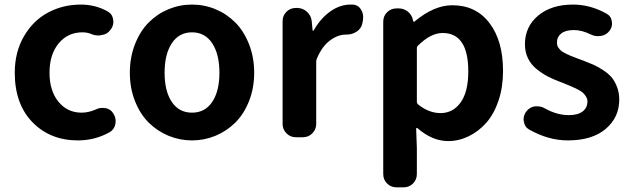

<svg xmlns="http://www.w3.org/2000/svg" viewBox="-20 -594 2732 831"><path d="M317.4 13.7Q197.3 13.7 120.6 -64.9Q43.9 -143.6 43.9 -279.3Q43.9 -369.1 84 -437.5Q124 -505.9 188.5 -540Q252.9 -574.2 330.1 -574.2Q392.6 -574.2 445.3 -544.9Q466.8 -533.2 469.7 -508.8Q470.7 -504.9 470.7 -500Q470.7 -481.4 459 -465.8L457 -463.9Q444.3 -445.3 419.9 -442.4Q413.1 -440.4 406.2 -440.4Q389.6 -440.4 374 -447.3Q356.4 -454.1 336.9 -454.1Q273.4 -454.1 233.9 -406.2Q194.3 -358.4 194.3 -279.3Q194.3 -201.2 232.9 -153.8Q271.5 -106.4 333 -106.4Q363.3 -106.4 394.5 -120.1Q408.2 -127 422.9 -127Q429.7 -127 437.5 -126Q460 -121.1 470.7 -102.5Q480.5 -86.9 480.5 -70.3Q480.5 -63.5 479.5 -57.6Q474.6 -33.2 454.1 -21.5Q390.6 13.7 317.4 13.7Z M542 -279.3Q542 -346.7 564.5 -403.3Q586.9 -460 624 -497.1Q661.1 -534.2 709.5 -554.2Q757.8 -574.2 811 -574.2Q864.3 -574.2 912.6 -554.2Q960.9 -534.2 998 -497.1Q1035.2 -460 1057.6 -403.3Q1080.1 -346.7 1080.1 -279.3Q1080.1 -211.9 1057.6 -155.8Q1035.2 -99.6 998 -63Q960.9 -26.4 912.6 -6.3Q864.3 13.7 811 13.7Q757.8 13.7 709.5 -6.3Q661.1 -26.4 624 -63Q586.9 -99.6 564.5 -155.8Q542 -211.9 542 -279.3ZM929.7 -279.3Q929.7 -359.4 898.4 -406.7Q867.2 -454.1 811 -454.1Q754.9 -454.1 723.6 -406.7Q692.4 -359.4 692.4 -279.3Q692.4 -199.2 723.6 -152.8Q754.9 -106.4 811 -106.4Q867.2 -106.4 898.4 -152.8Q929.7 -199.2 929.7 -279.3Z M1260.7 0Q1236.3 0 1219.7 -17.1Q1203.1 -34.2 1203.1 -57.6V-502Q1203.1 -526.4 1219.7 -543Q1236.3 -559.6 1260.7 -559.6H1265.6Q1290 -559.6 1308.1 -543.5Q1326.2 -527.3 1329.1 -502.9L1333 -462.9Q1333 -460.9 1335 -460.9Q1336.9 -460.9 1337.9 -462.9Q1368.2 -515.6 1410.2 -544.9Q1452.1 -574.2 1496.1 -574.2Q1501 -574.2 1505.9 -574.2Q1530.3 -573.2 1543 -551.8Q1551.8 -537.1 1551.8 -519.5Q1551.8 -512.7 1550.8 -505.9L1547.9 -491.2Q1543 -469.7 1523.4 -457Q1503.9 -444.3 1479.5 -444.3Q1478.5 -444.3 1477.5 -444.3Q1442.4 -444.3 1408.2 -418.9Q1374 -393.6 1351.6 -340.8Q1348.6 -334 1348.6 -327.1V-57.6Q1348.6 -34.2 1332 -17.1Q1315.4 0 1291 0Z M1696.3 216.8Q1671.9 216.8 1655.3 200.2Q1638.7 183.6 1638.7 159.2V-500Q1638.7 -524.4 1655.3 -541Q1671.9 -557.6 1696.3 -557.6H1706.1Q1728.5 -557.6 1746.1 -543Q1763.7 -528.3 1767.6 -505.9L1768.6 -502Q1768.6 -500 1770.5 -500Q1772.5 -500 1774.4 -501Q1858.4 -571.3 1937.5 -571.3Q2040 -571.3 2098.6 -494.1Q2157.2 -417 2157.2 -287.1Q2157.2 -216.8 2137.7 -158.7Q2118.2 -100.6 2085 -63Q2051.8 -25.4 2008.8 -4.4Q1965.8 16.6 1919.9 16.6Q1850.6 16.6 1786.1 -40Q1784.2 -41 1782.7 -40Q1781.2 -39.1 1781.2 -37.1L1784.2 46.9V159.2Q1784.2 183.6 1767.6 200.2Q1751 216.8 1726.6 216.8ZM1886.7 -104.5Q1940.4 -104.5 1973.6 -150.4Q2006.8 -196.3 2006.8 -285.2Q2006.8 -451.2 1895.5 -451.2Q1844.7 -451.2 1790 -397.5Q1784.2 -392.6 1784.2 -385.7V-154.3Q1784.2 -146.5 1790 -141.6Q1836.9 -104.5 1886.7 -104.5Z M2437.5 13.7Q2353.5 13.7 2270.5 -33.2Q2251 -43.9 2247.1 -68.4Q2246.1 -73.2 2246.1 -77.1Q2246.1 -95.7 2257.8 -111.3Q2271.5 -129.9 2294.9 -133.8Q2300.8 -133.8 2305.7 -133.8Q2323.2 -133.8 2337.9 -125Q2390.6 -95.7 2441.4 -95.7Q2481.4 -95.7 2502 -111.8Q2522.5 -127.9 2522.5 -155.3Q2522.5 -166 2516.1 -176.3Q2509.8 -186.5 2502 -193.4Q2494.1 -200.2 2477.5 -208.5Q2460.9 -216.8 2450.2 -221.2Q2439.5 -225.6 2418 -234.4Q2409.2 -237.3 2405.3 -239.3Q2374 -251 2350.6 -263.2Q2327.1 -275.4 2302.7 -294.9Q2278.3 -314.5 2265.1 -341.8Q2252 -369.1 2252 -402.3Q2252 -478.5 2309.1 -526.4Q2366.2 -574.2 2460 -574.2Q2535.2 -574.2 2604.5 -535.2Q2625 -524.4 2627.9 -502Q2628.9 -497.1 2628.9 -492.2Q2628.9 -474.6 2618.2 -460.9Q2604.5 -442.4 2581.1 -438.5Q2575.2 -437.5 2568.4 -437.5Q2552.7 -437.5 2538.1 -444.3Q2499 -463.9 2463.9 -463.9Q2427.7 -463.9 2409.2 -449.2Q2390.6 -434.6 2390.6 -410.2Q2390.6 -403.3 2392.1 -397.5Q2393.6 -391.6 2397.9 -386.2Q2402.3 -380.9 2406.2 -376.5Q2410.2 -372.1 2418.5 -367.7Q2426.8 -363.3 2432.1 -360.4Q2437.5 -357.4 2448.7 -353Q2460 -348.6 2465.8 -346.2Q2471.7 -343.8 2484.9 -338.9Q2498 -334 2503.9 -332Q2531.2 -321.3 2549.3 -313.5Q2567.4 -305.7 2590.3 -290.5Q2613.3 -275.4 2627 -259.3Q2640.6 -243.2 2650.4 -218.3Q2660.2 -193.4 2660.2 -163.1Q2660.2 -85.9 2601.6 -36.1Q2543 13.7 2437.5 13.7Z"/></svg>

Font: Gen Jyuu Gothic P Bold
Style: Bold
Weight: 700
Designer: [Source Han Sans]
Ryoko NISHIZUKA  (kana & ideographs); Paul D. Hunt (Latin, Greek & Cyrillic); Wenlong ZHANG  (bopomofo
Version: Version 1.002.20150607